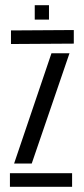

<svg xmlns="http://www.w3.org/2000/svg" viewBox="-20 -715 320 735"><path d="M18 0V-52H256V0ZM22 -546.5V-598.5L262.5 -600V-548ZM34 -89 177 -511H246L101.5 -89ZM113 -640V-695H167.5V-640Z"/></svg>

Font: Big Shoulders Stencil Display Thin
Style: Regular
Weight: 400
Version: Version 2.001